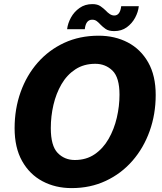

<svg xmlns="http://www.w3.org/2000/svg" viewBox="-20 -928 808 960"><path d="M338 12.5Q257 12.5 192.5 -21.8Q128 -56 90.5 -122.8Q53 -189.5 53 -287Q53 -383.5 83 -467.5Q113 -551.5 168.5 -614.8Q224 -678 301.2 -713.8Q378.5 -749.5 473 -749.5Q554.5 -749.5 619 -715.8Q683.5 -682 721 -616Q758.5 -550 758.5 -453Q758.5 -357 728.2 -272.5Q698 -188 642.2 -124Q586.5 -60 509.2 -23.8Q432 12.5 338 12.5ZM354 -128Q411.5 -128 453.5 -156.8Q495.5 -185.5 523 -233.5Q550.5 -281.5 564 -339.2Q577.5 -397 577.5 -454.5Q577.5 -540.5 542.5 -574.8Q507.5 -609 456.5 -609Q399 -609 356.8 -581.2Q314.5 -553.5 287.5 -507Q260.5 -460.5 247.2 -403.5Q234 -346.5 234 -287.5Q234 -199 268.2 -163.5Q302.5 -128 354 -128ZM674 -897Q671 -868 655.5 -839.2Q640 -810.5 613.8 -791.5Q587.5 -772.5 551.5 -772.5Q523 -772.5 507.8 -783.5Q492.5 -794.5 483 -804.5Q473.5 -815 464 -822.2Q454.5 -829.5 441 -829.5Q409 -829.5 404 -782H315.5Q319 -811.5 334.8 -840.2Q350.5 -869 377.8 -888.2Q405 -907.5 442 -907.5Q467.5 -907.5 483 -896.5Q498.5 -885.5 508.5 -875.5Q518 -865 528.8 -857.8Q539.5 -850.5 551.5 -850.5Q580.5 -850.5 586 -897Z"/></svg>

Font: Epilogue ExtraBold
Style: Italic
Weight: 800
Italic angle: -12°
Designer: Tyler Finck
Foundry: Etcetera Type Co
Version: Version 2.111; ttfautohint (v1.8.3)